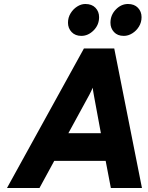

<svg xmlns="http://www.w3.org/2000/svg" viewBox="-20 -943 740 963"><path d="M15 0 401 -700H553L692 0H536L510 -136H252L178 0ZM323 -275H486L454 -448Q453 -453.5 451 -464.5Q449 -475.5 447.2 -486.5Q445.5 -497.5 445 -503Q442.5 -497 437.8 -487Q433 -477 427.8 -467Q422.5 -457 419 -451ZM601 -763Q569.5 -763 551.8 -782.2Q534 -801.5 534 -829Q534 -867.5 560.8 -895.2Q587.5 -923 622 -923Q653.5 -923 671.8 -904Q690 -885 690 -857Q690 -831 677 -809.8Q664 -788.5 643.5 -775.8Q623 -763 601 -763ZM388 -763Q357.5 -763 339.2 -782.2Q321 -801.5 321 -829Q321 -855 334 -876.2Q347 -897.5 367 -910.2Q387 -923 408 -923Q440.5 -923 458.8 -904Q477 -885 477 -857Q477 -818 449.5 -790.5Q422 -763 388 -763Z"/></svg>

Font: Overpass Black
Style: Italic
Weight: 900
Italic angle: -10°
Designer: Delve Withrington, Dave Bailey, Thomas Jockin
Foundry: Delve Fonts LLC
Version: Version 4.000